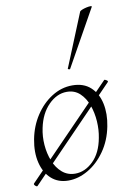

<svg xmlns="http://www.w3.org/2000/svg" viewBox="-86 -784 579 852"><g transform="rotate(-10 203.5 -358.0)"><path d="M13 14Q10 17 3 10.5Q-4 4 0 0L386 -398Q388 -400 396 -395Q404 -390 400 -386ZM153 14Q107 14 76.5 -13.5Q46 -41 34.5 -88Q23 -135 34 -193Q45 -251 75.5 -297.5Q106 -344 149.5 -371.5Q193 -399 242 -399Q293 -399 324 -370.5Q355 -342 365 -295Q375 -248 364 -193Q352 -131 319 -84Q286 -37 242 -11.5Q198 14 153 14ZM188 -11Q232 -11 269 -47Q306 -83 318 -149Q325 -184 322.5 -223Q320 -262 307.5 -296.5Q295 -331 271.5 -353Q248 -375 213 -375Q168 -375 130.5 -337Q93 -299 80 -236Q72 -199 75 -160Q78 -121 91.5 -87Q105 -53 129.5 -32Q154 -11 188 -11ZM246 -473Q245 -470 239.5 -472Q234 -474 236 -476L334 -716Q336 -719 344.5 -722.5Q353 -726 364 -728.5Q375 -731 382.5 -731Q390 -731 388 -727Z"/></g></svg>

Font: Cormorant Light Light
Style: Italic
Weight: 300
Italic angle: -10°
Version: Version 4.000